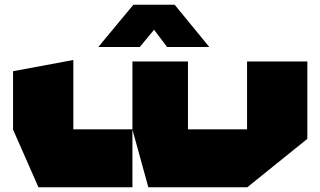

<svg xmlns="http://www.w3.org/2000/svg" viewBox="-20 -790 1350 809"><path d="M1021 -1V-531H1275V-205L1022 -1ZM142 -1 35 -244V-245H538V-1ZM35 -245V-490L288 -537H289V-245ZM605 -1 538 -244V-245H1021V-1ZM538 -245V-531H771H772V-245ZM684 -592 573 -739 716 -770 861 -593V-592ZM395 -592V-593L542 -770H716L569 -592Z"/></svg>

Font: Foldit Black
Style: Regular
Weight: 900
Version: Version 1.003